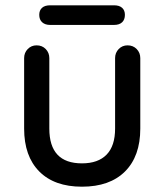

<svg xmlns="http://www.w3.org/2000/svg" viewBox="-20 -695 620 724"><path d="M509 -476V-210Q509 -106 451.5 -48.5Q394 9 289 9Q185 9 128 -48.5Q71 -106 71 -210V-476Q71 -496 84.5 -510Q98 -524 118 -524Q139 -524 152.5 -510Q166 -496 166 -476V-210Q166 -79 289 -79Q350 -79 382 -112Q414 -145 414 -210V-476Q414 -496 427.5 -510Q441 -524 461 -524Q482 -524 495.5 -510Q509 -496 509 -476ZM128 -639Q128 -656 138.5 -665.5Q149 -675 169 -675H410Q430 -675 440.5 -665.5Q451 -656 451 -639Q451 -621 440.5 -611Q430 -601 410 -601H169Q150 -601 139 -611Q128 -621 128 -639Z"/></svg>

Font: Quicksand Medium
Style: Regular
Weight: 500
Designer: Andrew Paglinawan
Foundry: Andrew Paglinawan
Version: Version 3.000